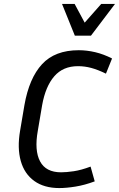

<svg xmlns="http://www.w3.org/2000/svg" viewBox="-20 -945 604 975"><path d="M172 -281Q154 -181 183.5 -125.5Q213 -70 290 -70Q317 -70 354.5 -75.5Q392 -81 440 -99L461 -24Q410 -5 363.5 2.5Q317 10 281 10Q204 10 154 -26Q104 -62 85.5 -127.5Q67 -193 82 -281L104 -411Q128 -548 193.5 -619Q259 -690 380 -690Q421 -690 463.5 -680Q506 -670 549 -648L518 -571Q477 -591 443.5 -600Q410 -609 376 -609Q300 -609 255.5 -557.5Q211 -506 194 -411ZM564 -925 442 -764H360L295 -925H359L410 -830L494 -925Z"/></svg>

Font: Inria Sans
Style: Italic
Weight: 400
Italic angle: -10°
Designer: Black Foundry Team
Foundry: Black Foundry
Version: Version 1.2; ttfautohint (v1.8.3)